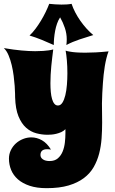

<svg xmlns="http://www.w3.org/2000/svg" viewBox="-23 -962 600 1006"><path d="M545.9 -692.9Q539.6 -677.2 534.7 -657.2Q529.8 -637.2 526.1 -615.2Q522.5 -593.3 520 -570.1Q517.6 -546.9 516.1 -525.4Q512.2 -474.1 511.2 -419.9Q511.2 -396 511.7 -370.8Q512.2 -345.7 512.2 -319.8Q512.2 -278.8 509.3 -237.3Q506.3 -195.8 496.6 -157.7Q486.8 -119.6 467.8 -86.4Q448.7 -53.2 416.3 -28.8Q383.8 -4.4 336.2 9.8Q288.6 23.9 221.2 23.9Q169.9 23.9 132.6 11.5Q95.2 -1 71 -22.2Q46.9 -43.5 35.4 -71.5Q23.9 -99.6 23.9 -130.9Q23.9 -154.3 33.7 -174.8Q43.5 -195.3 59.8 -210.2Q76.2 -225.1 97.4 -233.6Q118.7 -242.2 141.1 -242.2Q169.9 -242.2 196.8 -227.1Q223.6 -211.9 244.1 -178.2Q238.8 -179.2 233.6 -179.7Q228.5 -180.2 224.1 -180.2Q189 -180.2 189 -149.9Q189 -135.7 201.9 -127Q214.8 -118.2 236.8 -118.2Q263.7 -118.2 280 -132.3Q296.4 -146.5 305.2 -168Q314 -189.5 316.9 -215.1Q319.8 -240.7 319.8 -264.2V-285.2Q310.5 -275.4 297.9 -269.8Q285.2 -264.2 272 -261Q258.8 -257.8 246.6 -256.8Q234.4 -255.9 226.1 -255.9Q196.8 -255.9 167.2 -263.7Q137.7 -271.5 113.5 -293Q89.4 -314.5 73.7 -352.8Q58.1 -391.1 56.2 -452.1Q56.2 -454.6 55.9 -470.9Q55.7 -487.3 54 -511.5Q52.2 -535.6 48.6 -564.5Q44.9 -593.3 38.3 -621.1Q31.7 -648.9 21.7 -672.6Q11.7 -696.3 -2.9 -710Q48.8 -701.2 89.6 -697.5Q130.4 -693.8 161.1 -693.8Q185.1 -693.8 202.9 -695.1Q220.7 -696.3 232.4 -698.2Q246.1 -700.2 255.9 -703.1Q253.4 -683.1 250.7 -660.9Q248 -638.7 245.8 -616Q243.7 -593.3 242.4 -570.3Q241.2 -547.4 241.2 -525.9Q241.2 -501.5 243.2 -480.2Q245.1 -459 249.8 -443.1Q254.4 -427.2 262 -418.2Q269.5 -409.2 280.8 -409.2Q294.4 -409.2 304 -424.1Q313.5 -439 319.3 -463.1Q325.2 -487.3 327.6 -517.6Q330.1 -547.9 330.1 -578.1Q330.1 -613.3 327.4 -645.3Q324.7 -677.2 320.8 -696.8Q329.6 -693.4 343.8 -691.4Q356 -689 375.7 -687.5Q395.5 -686 424.8 -686Q448.2 -686 478.3 -687.5Q508.3 -689 545.9 -692.9ZM465.8 -778.3Q430.7 -767.6 393.8 -755.4Q356.9 -743.2 324.7 -726.1Q325.7 -733.9 326.2 -741.2Q326.7 -748.5 326.7 -755.9Q326.7 -786.1 316.9 -815.4Q307.1 -844.7 292 -871.1Q282.2 -856.4 275.9 -838.1Q269.5 -819.8 265.9 -800.3Q262.2 -780.8 260.5 -761.7Q258.8 -742.7 258.8 -726.1Q228 -740.2 196 -753.2Q164.1 -766.1 131.8 -775.9Q147.9 -791 163.1 -811.3Q178.2 -831.5 191.7 -853.8Q205.1 -876 216.1 -898.7Q227.1 -921.4 234.9 -941.9Q250.5 -940.4 266.4 -939.2Q282.2 -938 298.8 -938Q311.5 -938 325.4 -938.7Q339.4 -939.5 352.1 -941.9Q359.4 -919.9 371.3 -897Q383.3 -874 398.4 -852.5Q413.6 -831.1 430.7 -812Q447.8 -793 465.8 -778.3Z"/></svg>

Font: Spicy Rice
Style: Regular
Weight: 400
Version: Version 1.000